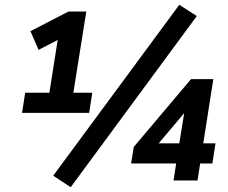

<svg xmlns="http://www.w3.org/2000/svg" viewBox="-20 -753 951 801"><path d="M72 -282 85 -366H186L226 -620L284 -619L141 -545L107 -623L266 -705H340L286 -366H365L352 -282ZM275 28 202 -20 728 -733 801 -686ZM704 0 715 -71H527L538 -140L777 -423H870L828 -155H879L866 -71H815L804 0ZM728 -155 755 -322H783L625 -135L624 -155Z"/></svg>

Font: Nunito Sans 12pt ExtraLight 12pt
Style: Bold Italic
Weight: 700
Italic angle: -9°
Version: Version 3.101;gftools[0.9.27]